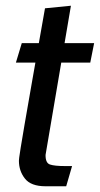

<svg xmlns="http://www.w3.org/2000/svg" viewBox="-20 -640 348 670"><path d="M139 10Q88 10 67 -16.8Q46 -43.5 46 -79Q46 -82 47 -90.2Q48 -98.5 52.2 -124.8Q56.5 -151 66 -207Q75.5 -263 92.8 -360.8Q110 -458.5 137 -611L227.5 -620L139 -99.5Q138.5 -71.5 154.2 -66Q170 -60.5 207.5 -60.5H231.5L211 10ZM35.5 -421.5 56 -489.5H308.5L295 -421.5Z"/></svg>

Font: Cabin
Style: Italic
Weight: 400
Width: 4
Italic angle: -10°
Designer: Pablo Impallari
Foundry: Pablo Impallari. http://www.impallari.com Igino Marini. http://www.ikern.com
Version: Version 3.001